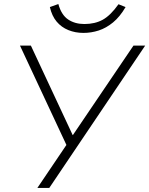

<svg xmlns="http://www.w3.org/2000/svg" viewBox="-20 -931 739 951"><path d="M165 0 317 -225 316 -198 79 -705H133L340 -262H341L641 -705H699L224 0ZM393 -768Q353 -768 318.5 -782Q284 -796 260.5 -824Q237 -852 227 -896L269 -911Q284 -857 317.5 -834.5Q351 -812 398 -812Q450 -812 488.5 -833Q527 -854 567 -910L602 -896Q574 -848 540 -820Q506 -792 469 -780Q432 -768 393 -768Z"/></svg>

Font: Nunito Sans 7pt ExtraLight
Style: Italic
Weight: 250
Italic angle: -9°
Designer: Vernon Adams
Foundry: Vernon Adams
Version: Version 3.101;gftools[0.9.27]